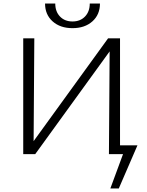

<svg xmlns="http://www.w3.org/2000/svg" viewBox="-20 -876 836 1091"><path d="M236 -856H294Q294 -810 321 -782Q348 -754 392 -754Q436 -754 463 -782Q490 -810 490 -856H548Q548 -793 505 -754.5Q462 -716 392 -716Q322 -716 279 -754.5Q236 -793 236 -856ZM655 195H607L679 0H599L603 -584L180 0H112V-658H175L171 -74L594 -658H662V-50H761Z"/></svg>

Font: Ysabeau SC Semilight
Style: Regular
Weight: 300
Designer: Christian Thalmann (Catharsis Fonts)
Version: Version 0.003